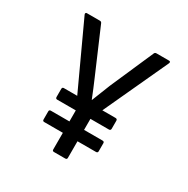

<svg xmlns="http://www.w3.org/2000/svg" viewBox="-151 -788 899 920"><g transform="rotate(30 298.5 -327.5)"><path d="M155 -101Q146 -101 146 -110V-155Q146 -164 155 -164H258V-225H155Q146 -225 146 -235V-279Q146 -289 155 -289H229L65 -644Q63 -649 65 -652Q67 -655 71 -655H143Q151 -655 154 -648L258 -406Q269 -381 279 -356.5Q289 -332 299 -307H300Q310 -332 320 -357.5Q330 -383 340 -408L445 -648Q448 -655 456 -655H526Q531 -655 532.5 -652Q534 -649 532 -644L368 -289H441Q451 -289 451 -279V-235Q451 -225 441 -225H339V-164H441Q451 -164 451 -155V-110Q451 -101 441 -101H339V-9Q339 0 329 0H267Q258 0 258 -9V-101Z"/></g></svg>

Font: Sofia Sans Semi Condensed
Style: Regular
Weight: 400
Designer: Botio Nikoltchev, Ani Petrova
Foundry: lettersoup
Version: Version 4.100; ttfautohint (v1.8.4.7-5d5b)